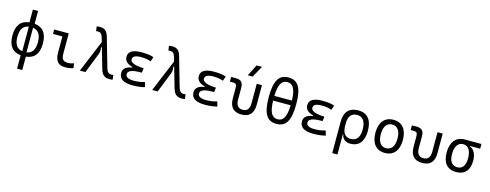

<svg xmlns="http://www.w3.org/2000/svg" viewBox="-27 -1788 7670 3006"><g transform="rotate(15 3808.5 -285.0)"><path d="M251 224.6H335V7.8C472.2 -6.8 540 -95.2 540 -258.8C540 -422.4 472.2 -510.7 335 -525.4V-732.4H251V-525.4C113.8 -510.7 45.9 -422.4 45.9 -258.8C45.9 -95.2 113.8 -6.8 251 7.8ZM258.8 -59.6C170.4 -72.3 126.5 -138.7 126.5 -258.8C126.5 -378.9 170.4 -445.3 258.8 -458ZM327.1 -458C415.5 -445.3 459.5 -378.9 459.5 -258.8C459.5 -138.7 415.5 -72.3 327.1 -59.6Z M970.2 9.8C1017.6 9.8 1056.6 3.9 1101.6 -10.7L1091.3 -86.4C1052.2 -73.7 1022.9 -67.9 996.6 -67.9C913.1 -67.9 889.6 -106.9 889.6 -195.3V-517.6H653.3V-445.8H805.7V-190.4C805.7 -51.3 855 9.8 970.2 9.8Z M1693.4 9.8C1710.9 9.8 1723.6 8.3 1741.2 3.9L1731.4 -70.3C1719.2 -67.9 1711.9 -66.9 1703.1 -66.9C1658.2 -66.9 1631.8 -87.9 1614.7 -147.9L1477.5 -625C1452.1 -712.9 1409.7 -742.2 1331.5 -742.2C1314 -742.2 1301.3 -740.7 1283.7 -736.3L1293.9 -662.1C1305.2 -665 1313 -665.5 1321.8 -665.5C1363.3 -665.5 1387.7 -646 1404.3 -589.4L1424.3 -520L1208.5 0H1297.9L1425.8 -324.2C1440.4 -360.8 1442.4 -395 1433.6 -437.5L1446.8 -441.4L1541.5 -114.3C1568.4 -21 1612.8 9.8 1693.4 9.8Z M2063.5 9.8C2143.6 9.8 2210.4 1 2261.7 -13.7L2238.8 -91.3C2196.8 -79.6 2147.9 -64.9 2067.4 -64.9C1976.1 -64.9 1930.2 -89.4 1930.2 -138.2C1930.2 -192.9 1999.5 -219.7 2137.7 -219.7H2154.3L2164.1 -293.5C2017.6 -299.3 1944.8 -328.6 1944.8 -380.4C1944.8 -428.7 1990.7 -452.6 2082 -452.6C2142.1 -452.6 2194.3 -443.8 2240.2 -425.8L2266.6 -499C2226.6 -518.1 2161.6 -527.3 2071.3 -527.3C1928.2 -527.3 1857.4 -484.9 1857.4 -399.9C1857.4 -334 1900.4 -290.5 1988.3 -267.6V-257.8C1891.1 -243.7 1842.8 -202.1 1842.8 -133.3C1842.8 -37.6 1915.5 9.8 2063.5 9.8Z M2865.2 9.8C2882.8 9.8 2895.5 8.3 2913.1 3.9L2903.3 -70.3C2891.1 -67.9 2883.8 -66.9 2875 -66.9C2830.1 -66.9 2803.7 -87.9 2786.6 -147.9L2649.4 -625C2624 -712.9 2581.5 -742.2 2503.4 -742.2C2485.8 -742.2 2473.1 -740.7 2455.6 -736.3L2465.8 -662.1C2477.1 -665 2484.9 -665.5 2493.7 -665.5C2535.2 -665.5 2559.6 -646 2576.2 -589.4L2596.2 -520L2380.4 0H2469.7L2597.7 -324.2C2612.3 -360.8 2614.3 -395 2605.5 -437.5L2618.7 -441.4L2713.4 -114.3C2740.2 -21 2784.7 9.8 2865.2 9.8Z M3235.4 9.8C3315.4 9.8 3382.3 1 3433.6 -13.7L3410.6 -91.3C3368.7 -79.6 3319.8 -64.9 3239.3 -64.9C3147.9 -64.9 3102.1 -89.4 3102.1 -138.2C3102.1 -192.9 3171.4 -219.7 3309.6 -219.7H3326.2L3335.9 -293.5C3189.5 -299.3 3116.7 -328.6 3116.7 -380.4C3116.7 -428.7 3162.6 -452.6 3253.9 -452.6C3314 -452.6 3366.2 -443.8 3412.1 -425.8L3438.5 -499C3398.4 -518.1 3333.5 -527.3 3243.2 -527.3C3100.1 -527.3 3029.3 -484.9 3029.3 -399.9C3029.3 -334 3072.3 -290.5 3160.2 -267.6V-257.8C3063 -243.7 3014.6 -202.1 3014.6 -133.3C3014.6 -37.6 3087.4 9.8 3235.4 9.8Z M3828.1 9.8C3956.5 9.8 4021.5 -60.5 4021.5 -200.2V-517.6H3937V-200.2C3937 -111.8 3900.4 -66.9 3828.1 -66.9C3755.9 -66.9 3718.8 -111.8 3718.8 -200.2V-389.2C3718.8 -481 3684.1 -517.6 3595.2 -517.6H3522V-440.9H3579.6C3618.7 -440.9 3634.3 -421.4 3634.3 -372.6V-200.2C3634.3 -60.5 3699.7 9.8 3828.1 9.8ZM3766.6 -609.4H3845.7L3948.2 -794.9H3860.8Z M4394.5 9.8C4550.3 9.8 4617.2 -102.5 4617.2 -366.2C4617.2 -629.9 4550.3 -742.2 4394.5 -742.2C4238.8 -742.2 4171.9 -629.9 4171.9 -366.2C4171.9 -102.5 4238.8 9.8 4394.5 9.8ZM4394.5 -64.9C4300.3 -64.9 4257.3 -144.5 4252.4 -329.6H4536.6C4531.7 -144.5 4488.8 -64.9 4394.5 -64.9ZM4252.4 -405.8C4257.8 -588.9 4300.8 -667.5 4394.5 -667.5C4488.3 -667.5 4531.2 -588.9 4536.6 -405.8Z M4993.2 9.8C5073.2 9.8 5140.1 1 5191.4 -13.7L5168.5 -91.3C5126.5 -79.6 5077.6 -64.9 4997.1 -64.9C4905.8 -64.9 4859.9 -89.4 4859.9 -138.2C4859.9 -192.9 4929.2 -219.7 5067.4 -219.7H5084L5093.8 -293.5C4947.3 -299.3 4874.5 -328.6 4874.5 -380.4C4874.5 -428.7 4920.4 -452.6 5011.7 -452.6C5071.8 -452.6 5124 -443.8 5169.9 -425.8L5196.3 -499C5156.2 -518.1 5091.3 -527.3 5001 -527.3C4857.9 -527.3 4787.1 -484.9 4787.1 -399.9C4787.1 -334 4830.1 -290.5 4918 -267.6V-257.8C4820.8 -243.7 4772.5 -202.1 4772.5 -133.3C4772.5 -37.6 4845.2 9.8 4993.2 9.8Z M5595.2 9.8C5731 9.8 5808.6 -85 5808.6 -253.9C5808.6 -431.6 5730 -527.3 5584 -527.3C5438 -527.3 5359.4 -443.8 5359.4 -289.1V224.6H5443.8V-102.1H5451.7C5462.4 -27.8 5516.1 9.8 5595.2 9.8ZM5443.8 -238.8V-284.7C5443.8 -394.5 5493.2 -453.6 5584 -453.6C5675.3 -453.6 5724.6 -383.8 5724.6 -253.9C5724.6 -129.9 5674.3 -64 5580.1 -64C5492.2 -64 5443.8 -124.5 5443.8 -238.8Z M6152.3 9.8C6293.5 9.8 6375 -87.9 6375 -258.8C6375 -429.7 6293.5 -527.3 6152.3 -527.3C6011.2 -527.3 5929.7 -429.7 5929.7 -258.8C5929.7 -87.9 6011.2 9.8 6152.3 9.8ZM6152.3 -66.9C6065.9 -66.9 6017.1 -136.2 6017.1 -258.8C6017.1 -381.3 6065.9 -450.7 6152.3 -450.7C6238.8 -450.7 6287.6 -381.3 6287.6 -258.8C6287.6 -136.2 6238.8 -66.9 6152.3 -66.9Z M6757.8 9.8C6886.2 9.8 6951.2 -60.5 6951.2 -200.2V-517.6H6866.7V-200.2C6866.7 -111.8 6830.1 -66.9 6757.8 -66.9C6685.5 -66.9 6648.4 -111.8 6648.4 -200.2V-389.2C6648.4 -481 6613.8 -517.6 6524.9 -517.6H6451.7V-440.9H6509.3C6548.3 -440.9 6564 -421.4 6564 -372.6V-200.2C6564 -60.5 6629.4 9.8 6757.8 9.8Z M7307.1 9.8C7446.8 9.8 7522.5 -75.7 7522.5 -232.9C7522.5 -333.5 7477.1 -417.5 7416.5 -431.2V-440.9H7579.1V-517.6H7307.1C7167.5 -517.6 7086.9 -419.9 7086.9 -249C7086.9 -81.5 7164.6 9.8 7307.1 9.8ZM7307.1 -66.9C7221.2 -66.9 7174.3 -130.4 7174.3 -245.6C7174.3 -370.6 7222.2 -440.9 7307.1 -440.9C7388.7 -440.9 7435.1 -370.6 7435.1 -245.6C7435.1 -130.4 7389.6 -66.9 7307.1 -66.9Z"/></g></svg>

Font: Cascadia Code SemiLight
Style: Regular
Weight: 350
Monospace: yes
Designer: Aaron Bell
Foundry: Saja Typeworks
Version: Version 2404.023